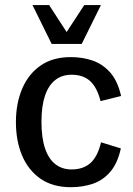

<svg xmlns="http://www.w3.org/2000/svg" viewBox="-20 -740 536 771"><path d="M264.2 11.7Q191.9 11.7 142.8 -22.2Q93.8 -56.2 68.8 -115.2Q43.9 -174.3 43.9 -249.5Q43.9 -324.7 69.1 -383.8Q94.2 -442.9 143.1 -476.8Q191.9 -510.7 264.2 -510.7Q312 -510.7 352.5 -496.6Q393.1 -482.4 422.9 -448.5Q452.6 -414.6 466.3 -354.5L383.8 -334Q369.6 -389.6 341.6 -414.8Q313.5 -439.9 267.6 -439.9Q229 -439.9 201.9 -418.7Q174.8 -397.5 160.6 -355.5Q146.5 -313.5 146.5 -251Q146.5 -186.5 160.9 -144Q175.3 -101.6 202.4 -80.6Q229.5 -59.6 267.6 -59.6Q314.5 -59.6 343.3 -85.4Q372.1 -111.3 385.7 -168.5L465.3 -144Q452.1 -84 422.6 -49.8Q393.1 -15.6 352.5 -2Q312 11.7 264.2 11.7ZM187.5 -563.5 110.4 -719.7H177.2L247.6 -611.3L318.4 -719.7H385.3L308.1 -563.5Z"/></svg>

Font: Pontano Sans SemiBold
Style: Regular
Weight: 600
Designer: Vernon Adams
Foundry: Vernon Adams
Version: Version 2.001